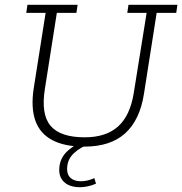

<svg xmlns="http://www.w3.org/2000/svg" viewBox="-20 -603 763 804"><path d="M333 11Q250 11 198.5 -16.5Q147 -44 128 -98Q109 -152 121 -232L171 -549H90L95 -583H305L300 -549H218L168 -231Q151 -125 191.5 -76.5Q232 -28 335 -28Q424 -28 474.5 -73.5Q525 -119 540 -213L594 -549H513L518 -583H723L718 -549H636L583 -211Q566 -101 504.5 -45Q443 11 333 11ZM316 181Q274 181 251 161.5Q228 142 228 109Q228 61 263 29Q298 -3 346 -16L357 0Q318 12 289.5 38.5Q261 65 261 105Q261 130 276.5 143Q292 156 319 156Q332 156 345.5 153Q359 150 375 143L382 166Q367 173 348.5 177Q330 181 316 181Z"/></svg>

Font: Rokkitt SemiBold ExtraLight
Style: Italic
Weight: 250
Italic angle: -9°
Version: Version 3.103